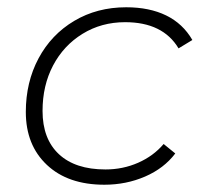

<svg xmlns="http://www.w3.org/2000/svg" viewBox="-20 -504 563 528"><path d="M51 -196Q51 -278 86 -343.5Q121 -409 184 -446.5Q247 -484 327 -484Q391 -484 437 -461.5Q483 -439 509 -394L471 -371Q428 -443 324 -443Q259 -443 207 -411Q155 -379 126 -324Q97 -269 97 -199Q97 -122 142 -80Q187 -38 270 -38Q318 -38 360 -56.5Q402 -75 430 -108L462 -82Q431 -41 379 -18.5Q327 4 267 4Q167 4 109 -50.5Q51 -105 51 -196Z"/></svg>

Font: Montserrat Ace
Style: Light Italic
Weight: 300
Italic angle: -11.3°
Designer: Julieta Ulanovsky
Foundry: Julieta Ulanovsky
Version: Version 1